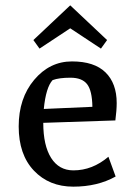

<svg xmlns="http://www.w3.org/2000/svg" viewBox="-20 -684 507 719"><path d="M417 -298Q417 -271 412 -233L142 -224Q142 -139 171.5 -92.5Q201 -46 255 -46Q326 -46 386 -97L413 -23Q345 15 254.5 15Q164 15 107 -45Q50 -105 50 -210.5Q50 -316 108 -385Q166 -454 249.5 -454Q333 -454 375 -413Q417 -372 417 -298ZM144 -276 326 -284Q325 -345 306 -369Q287 -393 244 -393Q201 -393 177 -384Q152 -357 144 -276ZM128 -502 105 -534 243 -664 381 -534 358 -502 243 -578Z"/></svg>

Font: Galdeano
Style: Regular
Weight: 400
Designer: Dario Manuel Muhafara
Foundry: Dario Manuel Muhafara
Version: Version 1.001